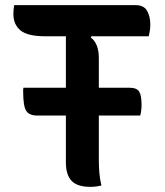

<svg xmlns="http://www.w3.org/2000/svg" viewBox="-20 -720 640 746"><path d="M374 1Q363 3 354 4.5Q345 6 331 6Q280 6 258 -17.5Q236 -41 236 -89V-271H125Q94 -271 82 -289Q70 -307 70 -365Q70 -369 70 -372.5Q70 -376 71 -379H236V-579H157Q87 -579 59.5 -602Q32 -625 32 -665Q32 -682 35 -700H507Q539 -700 551.5 -678Q564 -656 564 -624Q564 -611 562 -599.5Q560 -588 558 -579H335L333 -574Q364 -551 364 -494V-379H485Q511 -379 520.5 -364.5Q530 -350 530 -313Q530 -291 525 -271H364V-99Q364 -74 366 -49Q368 -24 374 1Z"/></svg>

Font: Recursive Sn Csl St SmB
Style: Regular
Weight: 600
Version: Version 1.079;hotconv 1.0.112;makeotfexe 2.5.65598; ttfautoh